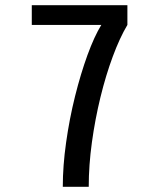

<svg xmlns="http://www.w3.org/2000/svg" viewBox="-20 -720 590 740"><path d="M222 0Q222 -80.5 234.8 -171Q247.5 -261.5 269.2 -348.8Q291 -436 317.2 -508Q343.5 -580 370.5 -624H102.5V-700H471V-624Q441.5 -574.5 414.8 -502.5Q388 -430.5 367.2 -345.5Q346.5 -260.5 334.2 -171.5Q322 -82.5 322 0Z"/></svg>

Font: Trispace SemiCondensed
Style: Regular
Weight: 400
Width: 4
Designer: Tyler Finck
Foundry: Etcetera Type Company
Version: Version 1.210; ttfautohint (v1.8.3)